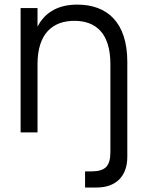

<svg xmlns="http://www.w3.org/2000/svg" viewBox="-20 -575 633 834"><path d="M459.5 85C459.5 147 437.5 169.5 375.5 169.5H349.5V239.5H399.5C485.5 239.5 533 189 533 106V-306.5C533 -477.5 446 -555 315.5 -555C217 -555 168 -507.5 143 -459.5V-540H69.5V0H143V-296.5C143 -431 210.5 -484.5 303 -484.5C396.5 -484.5 459.5 -430.5 459.5 -296.5Z"/></svg>

Font: Vela Sans
Style: Regular
Weight: 400
Designer: Principal design: Mikhail Sharanda - project Manrope.
Design modification: Ravid Balaliev
Foundry: Mikhail Sharanda
Version: Version 1.001